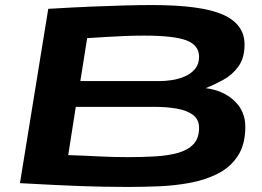

<svg xmlns="http://www.w3.org/2000/svg" viewBox="-20 -730 1039 760"><path d="M59 -5 171 -695Q270 -701 344.5 -704Q419 -707 476.5 -708.5Q534 -710 582 -710Q777 -710 862.5 -672Q948 -634 948 -554Q948 -500 923.5 -466.5Q899 -433 863 -413.5Q827 -394 794 -381Q862 -373 906.5 -332Q951 -291 951 -228Q951 -158 921.5 -113Q892 -68 843 -43Q794 -18 733 -6.5Q672 5 607.5 7.5Q543 10 485 10Q432 10 387.5 9Q343 8 297 6.5Q251 5 194 2Q137 -1 59 -5ZM298 -409H613Q634 -409 660.5 -413Q687 -417 711.5 -427.5Q736 -438 752 -457Q768 -476 768 -505Q768 -551 718.5 -570Q669 -589 551 -589Q510 -589 475.5 -587.5Q441 -586 405 -584Q369 -582 325 -579ZM280 -307 250 -116Q313 -114 370 -111Q427 -108 486 -108Q544 -108 595 -111Q646 -114 685 -125Q724 -136 746 -159.5Q768 -183 768 -224Q768 -257 744 -275Q720 -293 680 -300Q640 -307 593 -307Z"/></svg>

Font: Georama Extra Expanded SemiBold
Style: Italic
Weight: 600
Width: 8
Italic angle: -9°
Designer: Jean-Baptiste Levee
Foundry: Production Type
Version: Version 1.000